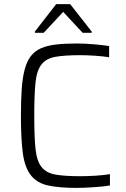

<svg xmlns="http://www.w3.org/2000/svg" viewBox="-20 -908 616 936"><path d="M82 0ZM516 -4Q500 -1 480 1Q460 3 438.5 4.5Q417 6 395.5 7Q374 8 355 8Q267 8 213.5 -4Q160 -16 130.5 -53.5Q101 -91 91.5 -160Q82 -229 82 -344Q82 -420 86 -475.5Q90 -531 100.5 -570Q111 -609 130 -634Q149 -659 179.5 -672.5Q210 -686 253 -691Q296 -696 355 -696Q375 -696 396.5 -695Q418 -694 439 -692Q460 -690 478.5 -688Q497 -686 512 -683V-629Q480 -634 441 -636.5Q402 -639 372 -639Q295 -639 250 -631Q205 -623 182 -593.5Q159 -564 153 -505Q147 -446 147 -344Q147 -242 153 -183Q159 -124 182 -94.5Q205 -65 250 -57Q295 -49 372 -49Q406 -49 446 -51.5Q486 -54 516 -59ZM150 -748ZM150 -748V-754L254 -888H322L427 -754V-748H383L288 -850L193 -748Z"/></svg>

Font: Azeri Sans Light
Style: Regular
Weight: 300
Designer: Hector Gatti & Omnibus-Type (original fonts) / Cristiano Sobral (main changes and remastering)
Version: Version 1.000; ttfautohint (v1.6)